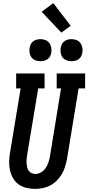

<svg xmlns="http://www.w3.org/2000/svg" viewBox="-20 -1208 568 1236"><path d="M205 8Q176 8 148 1Q120 -6 98.5 -22Q77 -38 63.5 -62Q50 -86 44 -113Q38 -140 39 -169.5Q40 -199 45 -228L113 -639H84V-735H267V-639H226L155 -212Q153 -199 151.5 -185.5Q150 -172 151 -158.5Q152 -145 154.5 -132.5Q157 -120 164 -110Q171 -100 182.5 -94Q194 -88 207 -88Q226 -88 244 -98.5Q262 -109 273.5 -125.5Q285 -142 291 -160.5Q297 -179 301 -198L373 -639H345V-735H528V-639H486L411 -183Q406 -158 398.5 -133.5Q391 -109 377.5 -86.5Q364 -64 345 -45Q326 -26 303 -14Q280 -2 254.5 3Q229 8 205 8ZM440 -814Q423 -814 407.5 -820Q392 -826 382.5 -839Q373 -852 370.5 -868.5Q368 -885 371 -902Q373 -914 379 -925Q385 -936 395 -943Q405 -950 417 -953Q429 -956 440 -956Q457 -956 472.5 -950Q488 -944 497.5 -931Q507 -918 510 -901.5Q513 -885 510 -868Q508 -856 502 -845Q496 -834 486 -827Q476 -820 464 -817Q452 -814 440 -814ZM240 -814Q223 -814 207.5 -820Q192 -826 182.5 -839Q173 -852 170.5 -868.5Q168 -885 171 -902Q173 -914 179 -925Q185 -936 195 -943Q205 -950 217 -953Q229 -956 240 -956Q257 -956 272.5 -950Q288 -944 297.5 -931Q307 -918 310 -901.5Q313 -885 310 -868Q308 -856 302 -845Q296 -834 286 -827Q276 -820 264 -817Q252 -814 240 -814ZM375 -998 248 -1132 323 -1188 435 -1042Z"/></svg>

Font: Iosevka Slab Oblique
Style: Bold
Weight: 700
Italic angle: -9°
Monospace: yes
Designer: Belleve Invis
Foundry: Belleve Invis
Version: Version 11.1.1; ttfautohint (v1.8.3)